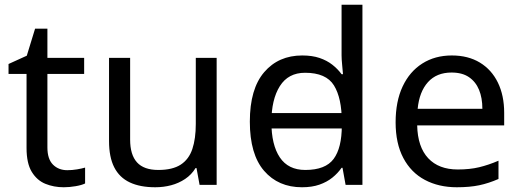

<svg xmlns="http://www.w3.org/2000/svg" viewBox="-20 -780 2198 810"><path d="M264 -62Q284 -62 305 -65.5Q326 -69 339 -73V-6Q325 1 299 5.5Q273 10 249 10Q207 10 171.5 -4.5Q136 -19 114 -55Q92 -91 92 -156V-468H16V-510L93 -545L128 -659H180V-536H335V-468H180V-158Q180 -109 203.5 -85.5Q227 -62 264 -62Z M894 -536V0H822L809 -71H805Q788 -43 761 -25Q734 -7 702 1.5Q670 10 635 10Q571 10 527.5 -10.5Q484 -31 462 -74Q440 -117 440 -185V-536H529V-191Q529 -127 558 -95Q587 -63 648 -63Q708 -63 742.5 -85.5Q777 -108 791.5 -151.5Q806 -195 806 -257V-536Z M1083 -238V-303H1459V-238ZM1254 10Q1154 10 1094 -59.5Q1034 -129 1034 -267Q1034 -405 1094.5 -475.5Q1155 -546 1255 -546Q1297 -546 1328 -535.5Q1359 -525 1382 -507Q1405 -489 1421 -467H1427Q1426 -480 1423.5 -505.5Q1421 -531 1421 -546V-760H1509V0H1438L1425 -72H1421Q1405 -49 1382 -30.5Q1359 -12 1327.5 -1Q1296 10 1254 10ZM1268 -63Q1353 -63 1387.5 -109.5Q1422 -156 1422 -250V-266Q1422 -366 1389 -419.5Q1356 -473 1267 -473Q1196 -473 1160.5 -416.5Q1125 -360 1125 -265Q1125 -169 1160.5 -116Q1196 -63 1268 -63Z M1886 -546Q1955 -546 2004.5 -516Q2054 -486 2080.5 -431.5Q2107 -377 2107 -304V-251H1740Q1742 -160 1786.5 -112.5Q1831 -65 1911 -65Q1962 -65 2001.5 -74.5Q2041 -84 2083 -102V-25Q2042 -7 2002 1.5Q1962 10 1907 10Q1831 10 1772.5 -21Q1714 -52 1681.5 -113.5Q1649 -175 1649 -264Q1649 -352 1678.5 -415Q1708 -478 1761.5 -512Q1815 -546 1886 -546ZM1885 -474Q1822 -474 1785.5 -433.5Q1749 -393 1742 -321H2015Q2015 -367 2001 -401Q1987 -435 1958.5 -454.5Q1930 -474 1885 -474Z"/></svg>

Font: utelugu85
Style: Book
Weight: 400
Designer: Jelle Bosma - Monotype Design Team
Foundry: Monotype Imaging Inc.
Version: Version 2.003